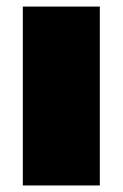

<svg xmlns="http://www.w3.org/2000/svg" viewBox="-20 -567 375 587"><path d="M49.8 0V-546.9H285.2V0Z"/></svg>

Font: Trueno UltraBlack
Style: Regular
Weight: 950
Designer: Julieta Ulanovsky
Foundry: Julieta Ulanovsky
Version: Version 3.001b | FøM Fix